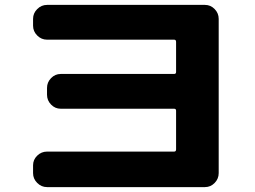

<svg xmlns="http://www.w3.org/2000/svg" viewBox="-20 -752 1040 784"><path d="M172 12Q149 12 132 -5Q115 -22 115 -45V-77Q115 -100 132 -116.5Q149 -133 172 -133H691Q699 -133 699 -142V-300Q699 -308 691 -308H228Q205 -308 188.5 -325Q172 -342 172 -365V-393Q172 -416 188.5 -433Q205 -450 228 -450H691Q699 -450 699 -458V-581Q699 -590 691 -590H172Q149 -590 132 -607Q115 -624 115 -647V-675Q115 -698 132 -715Q149 -732 172 -732H817Q840 -732 856.5 -715Q873 -698 873 -675V-45Q873 -22 856.5 -5Q840 12 817 12Z"/></svg>

Font: Rounded Mplus 1c ExtraBold
Style: Regular
Weight: 800
Version: Version 1.059.20150529